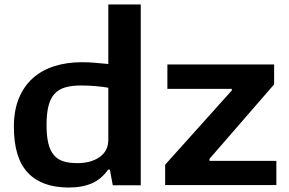

<svg xmlns="http://www.w3.org/2000/svg" viewBox="-20 -828 1293 858"><path d="M718 -92 1016 -424V-431H728V-540H1205V-451L916 -118V-109H1215V-1H718ZM287 10Q167 10 104.5 -56Q42 -122 42 -262Q42 -334 64 -388Q86 -442 126 -478Q166 -514 222 -532Q278 -550 346 -550Q379 -550 409.5 -547Q440 -544 464 -542V-808H609V0H484L471 -70H463Q434 -28 391 -9Q348 10 287 10ZM326 -99Q386 -99 425 -126Q464 -153 464 -204V-436Q441 -440 409 -443Q377 -446 342 -446Q301 -446 271.5 -437.5Q242 -429 223.5 -408.5Q205 -388 196.5 -354Q188 -320 188 -270Q188 -222 195.5 -189.5Q203 -157 219.5 -136.5Q236 -116 262 -107.5Q288 -99 326 -99Z"/></svg>

Font: Encode Sans Wide
Style: SemiBold
Weight: 600
Designer: Pablo Impallari, Andres Torresi
Foundry: Pablo Impallari, Andres Torresi
Version: Version 1.000; ttfautohint (v1.00) -l 8 -r 50 -G 200 -x 14 -